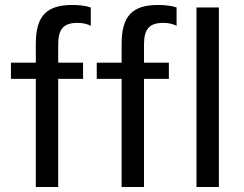

<svg xmlns="http://www.w3.org/2000/svg" viewBox="-20 -752 980 772"><path d="M214 -500V-573C214 -632 233 -660 291 -660C309 -660 329 -657 345 -648V-722C325 -729 298 -732 271 -732C167 -732 124 -688 124 -575V-500H24V-435H124V0H214V-435H314V-500ZM559 -500V-573C559 -632 578 -660 636 -660C654 -660 674 -657 690 -648V-722C670 -729 643 -732 616 -732C512 -732 469 -688 469 -575V-500H369V-435H469V0H559V-435H659V-500ZM770 0H860V-722H770Z"/></svg>

Font: Perun
Style: Regular
Weight: 400
Foundry: Copyright (c) Stefan Peev, Context Ltd, 2016
Version: Version 1.089